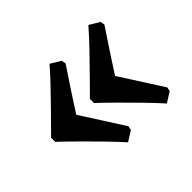

<svg xmlns="http://www.w3.org/2000/svg" viewBox="-91 -539 626 626"><g transform="rotate(-45 221.5 -226.0)"><path d="M368 -45Q341 -75 311.5 -105Q282 -135 257 -160Q232 -185 216.5 -199.5Q201 -214 201 -214V-233Q201 -233 216.5 -248.5Q232 -264 257 -289.5Q282 -315 311.5 -345.5Q341 -376 368 -407L403 -386L406 -371Q382 -335 357.5 -298Q333 -261 312 -228Q333 -195 357.5 -157Q382 -119 406 -81L403 -67ZM189 -45Q162 -75 132.5 -105Q103 -135 78 -160Q53 -185 37.5 -199.5Q22 -214 22 -214V-233Q22 -233 37.5 -248.5Q53 -264 78 -289.5Q103 -315 132.5 -345.5Q162 -376 189 -407L224 -386L227 -371Q203 -335 178.5 -298Q154 -261 133 -228Q154 -195 178.5 -157Q203 -119 227 -81L224 -67Z"/></g></svg>

Font: Alegreya SemiBold
Style: Regular
Weight: 600
Designer: Juan Pablo del Peral
Foundry: Huerta Tipografica
Version: Version 2.009